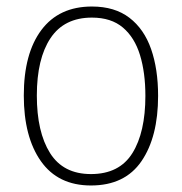

<svg xmlns="http://www.w3.org/2000/svg" viewBox="-20 -559 559 589"><path d="M465 -265Q465 -139 414 -64.5Q363 10 259 10Q158 10 105.5 -64.5Q53 -139 53 -266Q53 -395 107 -467Q161 -539 262 -539Q332 -539 377 -504.5Q422 -470 443.5 -408.5Q465 -347 465 -265ZM93 -266Q93 -154 133.5 -89.5Q174 -25 259 -25Q346 -25 386 -89Q426 -153 426 -265Q426 -336 409.5 -390Q393 -444 357 -474.5Q321 -505 262 -505Q177 -505 135 -442Q93 -379 93 -266Z"/></svg>

Font: Noto Sans Arabic UI SmCn XLt
Style: Regular
Weight: 200
Width: 4
Designer: Monotype Design Team, Nadine Chahine and Nizar Qandah
Foundry: Monotype Imaging Inc.
Version: Version 2.010; ttfautohint (v1.8.4.7-5d5b)